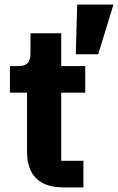

<svg xmlns="http://www.w3.org/2000/svg" viewBox="-20 -811 511 831"><path d="M471 -791H314L308 -576H405ZM341 0V-115H245V-410H349V-525H245V-667H112V-581C112 -545 100 -525 60 -525H23V-410H97V-153C97 -53 151 0 253 0Z"/></svg>

Font: LVC Sans
Style: Bold
Weight: 700
Designer: Mike Abbink, Paul van der Laan, Pieter van Rosmalen
Foundry: Bold Monday
Version: Version 3.0